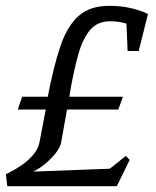

<svg xmlns="http://www.w3.org/2000/svg" viewBox="-24 -639 536 659"><path d="M1 0 -4 -41Q-4 -41 12 -49Q28 -57 49.5 -71.5Q71 -86 89 -106.5Q107 -127 112 -153L133 -263H37L52 -307H140Q160 -412 183.5 -481Q207 -550 246 -584.5Q285 -619 351 -619Q390 -619 423.5 -611.5Q457 -604 484 -591L452 -464H414L410 -558Q396 -562 382.5 -564Q369 -566 354 -566Q311 -566 286 -537Q261 -508 246.5 -458Q232 -408 220 -343L214 -307H398L382 -263H206L186 -151Q183 -134 168 -114.5Q153 -95 132 -77.5Q111 -60 90 -50L353 -60L408 -104L421 -90L377 0Z"/></svg>

Font: Manuale
Style: Italic
Weight: 400
Italic angle: -11°
Designer: Eduardo Tunni / Pablo Cosgaya
Foundry: Eduardo Tunni / Pablo Cosgaya
Version: Version 1.002